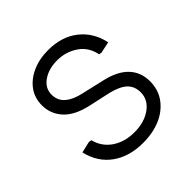

<svg xmlns="http://www.w3.org/2000/svg" viewBox="-144 -622 747 747"><g transform="rotate(-45 230.0 -248.5)"><path d="M230 10Q155 10 104 -26.5Q53 -63 37 -131L84 -142L95 -140Q107 -94 145 -68.5Q183 -43 236 -43Q290 -43 326.5 -69Q363 -95 363 -136Q363 -169 342 -189Q321 -209 276 -220L185 -240Q118 -255 86.5 -290Q55 -325 55 -372Q55 -412 76.5 -442Q98 -472 136.5 -489.5Q175 -507 224 -507Q299 -507 348 -468Q397 -429 411 -363L364 -353L353 -355Q343 -404 305 -429Q267 -454 221 -454Q174 -454 142.5 -432Q111 -410 111 -375Q111 -342 134.5 -322Q158 -302 200 -293L291 -272Q355 -258 387 -224.5Q419 -191 419 -141Q419 -95 394.5 -61Q370 -27 328 -8.5Q286 10 230 10Z"/></g></svg>

Font: Fustat Light
Style: Regular
Weight: 300
Designer: Mohamed Gaber, Khaled Hosny, Laura Garcia Mut
Foundry: Kief Type Foundry, Alif Type Foundry, Hard Type Foundry
Version: Version 1.007